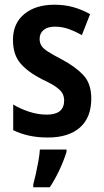

<svg xmlns="http://www.w3.org/2000/svg" viewBox="-20 -573 440 814"><path d="M367 -155Q367 -75 319 -32.5Q271 10 183 10Q139 10 103 2Q67 -6 36 -21V-130Q65 -112 103 -99.5Q141 -87 178 -87Q252 -87 252 -147Q252 -163 245 -176.5Q238 -190 217.5 -204.5Q197 -219 158 -237Q99 -267 67 -304Q35 -341 35 -404Q35 -474 83 -513.5Q131 -553 211 -553Q253 -553 289.5 -543Q326 -533 362 -513L327 -424Q299 -440 271 -450Q243 -460 213 -460Q182 -460 165 -446Q148 -432 148 -408Q148 -392 155.5 -379.5Q163 -367 183.5 -354Q204 -341 242 -321Q299 -291 333 -255Q367 -219 367 -155ZM262 71Q251 107 232 147.5Q213 188 191 221H121V209Q126 191 132 164Q138 137 143 109Q148 81 149 61H262Z"/></svg>

Font: Noto Sans Condensed SemiBold
Style: Regular
Weight: 600
Width: 3
Designer: Monotype Design Team
Foundry: Monotype Imaging Inc.
Version: Version 2.013; ttfautohint (v1.8.4.7-5d5b)